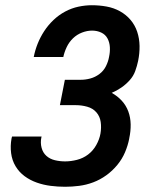

<svg xmlns="http://www.w3.org/2000/svg" viewBox="-20 -702 590 734"><path d="M229 12Q201 12 173.5 8.5Q146 5 120.5 -4Q95 -13 74 -28.5Q53 -44 39.5 -66.5Q26 -89 22.5 -116.5Q19 -144 24 -172L26 -180H139L138 -176Q134 -156 139 -137Q144 -118 157.5 -106Q171 -94 190 -89.5Q209 -85 229 -85Q251 -85 274.5 -91Q298 -97 317 -111.5Q336 -126 348 -147.5Q360 -169 364 -191Q368 -214 365 -235.5Q362 -257 348.5 -272.5Q335 -288 313.5 -294Q292 -300 270 -300H209L228 -397H289Q307 -397 325.5 -402Q344 -407 360 -419Q376 -431 385 -449Q394 -467 397 -485Q401 -503 400 -521.5Q399 -540 391 -555Q383 -570 367 -577.5Q351 -585 332 -585Q313 -585 293.5 -577.5Q274 -570 259 -555.5Q244 -541 235 -522Q226 -503 222 -484H109Q114 -510 124 -535Q134 -560 149 -583Q164 -606 184.5 -625.5Q205 -645 229.5 -658Q254 -671 280 -676.5Q306 -682 331 -682Q360 -682 387.5 -677Q415 -672 438.5 -659Q462 -646 479 -626Q496 -606 504.5 -580.5Q513 -555 513.5 -526.5Q514 -498 508 -469Q504 -450 497 -430.5Q490 -411 475.5 -395Q461 -379 443.5 -367Q426 -355 407 -347Q429 -335 445.5 -317Q462 -299 470.5 -276Q479 -253 479.5 -226.5Q480 -200 474 -173V-172Q469 -146 458 -120Q447 -94 428.5 -71.5Q410 -49 386.5 -32Q363 -15 336.5 -5Q310 5 282.5 8.5Q255 12 229 12Z"/></svg>

Font: Lode
Style: Bold Italic
Weight: 700
Italic angle: -11°
Monospace: yes
Designer: Belleve Invis
Foundry: Belleve Invis
Version: Version 29.2.0; ttfautohint (v1.8.3)